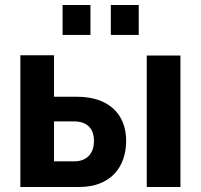

<svg xmlns="http://www.w3.org/2000/svg" viewBox="-20 -744 800 764"><path d="M229 -605H340V-724H229ZM421 -605H532V-724H421ZM61 0H296C417 0 482 -76 482 -184C482 -289 413 -359 287 -359H195V-524H61ZM564 0H698V-523H564ZM195 -102V-261H274C332 -261 354 -227 354 -183C354 -138 330 -102 275 -102Z"/></svg>

Font: FIGSv2-sans-serif
Style: Bold
Weight: 700
Designer: Matt McInerney, Pablo Impallari, Rodrigo Fuenzalida,Mirko Velimirovic
Foundry: Matt McInerney, Pablo Impallari, Rodrigo Fuenzalida
Version: Version 4.021;hotconv 1.0.109;makeotfexe 2.5.65596